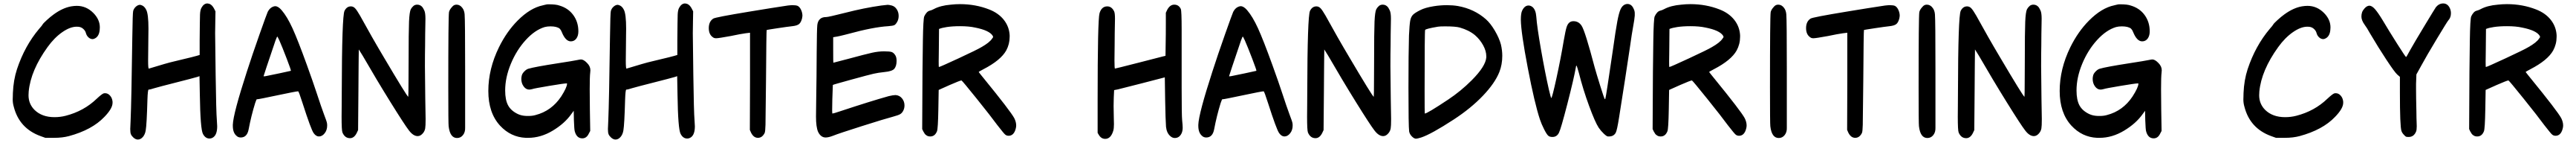

<svg xmlns="http://www.w3.org/2000/svg" viewBox="-20 -850 14991 830"><path d="M216 -60Q92 -105 60 -231Q54 -251 54 -273Q54 -276 54.5 -288Q55 -300 55 -310Q58 -385 79 -449Q124 -584 208 -683Q225 -702 228 -708Q231 -714 253 -734Q275 -754 292 -766Q344 -804 394 -813Q412 -816 427 -816Q482 -816 523 -775Q561 -737 561 -691Q561 -681 560 -675Q556 -636 528 -625Q522 -623 519 -623Q506 -623 495 -633Q484 -643 480 -658Q477 -670 467 -680Q457 -690 445 -693Q439 -695 426 -695Q388 -695 342 -663Q296 -631 257 -577Q159 -442 147 -319Q146 -311 146 -297Q146 -247 181 -212Q224 -170 297 -170Q331 -170 362 -178Q468 -205 543 -277Q572 -304 583 -308Q586 -309 592 -309Q608 -309 620.5 -295Q633 -281 635 -260V-253Q635 -220 587 -171Q515 -96 381 -60Q343 -50 295 -50H244Z M847 -452Q955 -485 991 -493Q1119 -523 1142 -531V-615Q1143 -739 1144 -765Q1145 -791 1152 -804Q1166 -830 1187 -830Q1190 -830 1198 -828Q1215 -822 1227 -798L1234 -784L1233 -726Q1233 -710 1232.5 -690.5Q1232 -671 1232 -658Q1232 -642 1235 -416Q1238 -198 1242 -153Q1244 -125 1244 -117Q1244 -69 1221 -53Q1211 -46 1199 -46Q1175 -46 1161 -73Q1146 -101 1143 -300L1141 -408L1130 -404Q1099 -395 1004 -371Q909 -347 878 -338Q854 -330 845 -330Q840 -330 838 -271Q834 -127 828 -93Q824 -69 811 -54.5Q798 -40 782 -40Q770 -40 757 -51Q746 -61 742 -70.5Q738 -80 738 -101Q738 -108 740 -148Q745 -263 750 -633Q752 -776 755 -786Q759 -801 771 -811.5Q783 -822 795 -822Q796 -822 797.5 -821.5Q799 -821 800 -821Q820 -816 831 -793Q844 -768 844 -684Q844 -674 843.5 -644Q843 -614 843 -593Q842 -549 842 -498Q842 -452 846 -452Z M1335 -126Q1337 -189 1417 -435Q1448 -531 1490 -649.5Q1532 -768 1538 -781Q1547 -798 1559 -806Q1572 -814 1582 -814Q1599 -814 1619 -791Q1651 -754 1682 -686.5Q1713 -619 1766 -473Q1803 -371 1823 -310Q1850 -228 1865 -188Q1882 -144 1883 -135Q1884 -130 1884 -121Q1884 -95 1869.5 -76.5Q1855 -58 1836 -58Q1819 -58 1805 -78Q1790 -99 1741 -251Q1719 -320 1715 -320Q1704 -320 1595 -297Q1486 -274 1478 -274H1477Q1474 -275 1472 -270.5Q1470 -266 1465 -252Q1442 -178 1427 -99Q1418 -52 1381 -52Q1366 -52 1356 -62Q1335 -80 1335 -120ZM1514 -408Q1514 -406 1526 -408Q1542 -411 1606.5 -424.5Q1671 -438 1673 -439Q1675 -441 1648.5 -510Q1622 -579 1606 -615Q1595 -638 1594 -638Q1592 -638 1583 -614Q1514 -411 1514 -408Z M2056 -78Q2041 -48 2017 -48Q1987 -48 1973 -81Q1968 -93 1968 -173Q1968 -186 1968.5 -233.5Q1969 -281 1969 -317Q1970 -756 1985 -787Q1998 -813 2022 -813Q2036 -813 2046.5 -802Q2057 -791 2075 -760Q2146 -631 2213 -519Q2347 -293 2356 -288L2357 -315Q2357 -342 2357.5 -390Q2358 -438 2358 -493Q2358 -668 2360.5 -724.5Q2363 -781 2371 -797Q2378 -809 2388 -817Q2397 -823 2408 -823Q2426 -823 2438 -809Q2441 -806 2449 -790Q2456 -776 2456 -742Q2456 -730 2455.5 -710Q2455 -690 2454.5 -653.5Q2454 -617 2454 -584Q2453 -544 2453 -466Q2453 -409 2455 -277Q2457 -169 2457 -159Q2457 -118 2454.5 -104.5Q2452 -91 2444 -80Q2429 -60 2411 -60Q2385 -60 2360 -93Q2335 -125 2253 -256.5Q2171 -388 2090 -528L2068 -563V-551Q2068 -539 2067.5 -516.5Q2067 -494 2067 -466Q2067 -438 2066.5 -401Q2066 -364 2066 -328L2064 -95Z M2687 -109Q2688 -83 2674.5 -66Q2661 -49 2640 -49Q2599 -49 2591 -117Q2589 -130 2589 -342Q2589 -755 2593 -779Q2595 -790 2605 -803Q2615 -816 2623 -820Q2629 -823 2637 -823Q2657 -823 2671 -804Q2682 -790 2684 -767Q2687 -731 2687 -447Z M3040 -50Q2952 -54 2890 -121Q2822 -195 2822 -322Q2822 -450 2884 -576Q2929 -667 2993 -731Q3066 -804 3139 -819Q3142 -820 3147 -821Q3152 -822 3155.5 -823Q3159 -824 3160 -824Q3163 -825 3173 -825Q3216 -825 3235 -818Q3287 -803 3316.5 -762.5Q3346 -722 3346 -668Q3346 -642 3334 -626Q3322 -610 3302 -610Q3271 -610 3249 -665Q3245 -676 3237 -684Q3220 -697 3184 -697Q3165 -697 3150 -693Q3093 -676 3039.5 -617.5Q2986 -559 2953 -479.5Q2920 -400 2920 -325Q2920 -270 2937 -238.5Q2954 -207 2994 -188Q3015 -178 3044 -177H3057Q3078 -177 3096 -182Q3190 -206 3246 -290Q3280 -343 3280 -364Q3280 -366 3279 -366H3278Q3263 -366 3176 -351.5Q3089 -337 3078 -333Q3066 -330 3060 -330Q3041 -330 3027.5 -348.5Q3014 -367 3014 -392Q3014 -402 3017 -413Q3020 -424 3032 -436Q3044 -448 3055 -451Q3092 -462 3228 -483Q3319 -497 3337 -501Q3357 -505 3361 -505Q3377 -505 3397 -484Q3416 -465 3416 -442Q3416 -434 3415 -429Q3412 -405 3412 -333Q3412 -264 3413 -212L3415 -90L3407 -75Q3394 -47 3369 -47Q3336 -47 3325 -88Q3322 -97 3320 -153L3319 -207L3305 -188Q3266 -133 3196.5 -91.5Q3127 -50 3054 -50Z M3627 -452Q3735 -485 3771 -493Q3899 -523 3922 -531V-615Q3923 -739 3924 -765Q3925 -791 3932 -804Q3946 -830 3967 -830Q3970 -830 3978 -828Q3995 -822 4007 -798L4014 -784L4013 -726Q4013 -710 4012.5 -690.5Q4012 -671 4012 -658Q4012 -642 4015 -416Q4018 -198 4022 -153Q4024 -125 4024 -117Q4024 -69 4001 -53Q3991 -46 3979 -46Q3955 -46 3941 -73Q3926 -101 3923 -300L3921 -408L3910 -404Q3879 -395 3784 -371Q3689 -347 3658 -338Q3634 -330 3625 -330Q3620 -330 3618 -271Q3614 -127 3608 -93Q3604 -69 3591 -54.5Q3578 -40 3562 -40Q3550 -40 3537 -51Q3526 -61 3522 -70.5Q3518 -80 3518 -101Q3518 -108 3520 -148Q3525 -263 3530 -633Q3532 -776 3535 -786Q3539 -801 3551 -811.5Q3563 -822 3575 -822Q3576 -822 3577.5 -821.5Q3579 -821 3580 -821Q3600 -816 3611 -793Q3624 -768 3624 -684Q3624 -674 3623.5 -644Q3623 -614 3623 -593Q3622 -549 3622 -498Q3622 -452 3626 -452Z M4344 -96 4345 -378V-660L4320 -657Q4290 -653 4233 -641Q4162 -628 4148 -628Q4136 -628 4130 -633Q4105 -649 4105 -687Q4105 -725 4131 -742Q4142 -750 4344 -783Q4471 -804 4565 -818Q4583 -820 4592 -820Q4612 -820 4622 -816Q4634 -810 4642 -793Q4650 -776 4650 -758Q4650 -754 4648 -744Q4642 -720 4630.5 -710.5Q4619 -701 4591 -698Q4563 -695 4503.5 -686Q4444 -677 4442 -676Q4440 -674 4438 -382Q4436 -165 4435 -125.5Q4434 -86 4430 -78Q4416 -50 4391 -50Q4366 -50 4351 -80Z M4829 -559Q4829 -486 4830 -486Q4832 -486 4915 -508Q5019 -536 5055.5 -544Q5092 -552 5125 -552Q5158 -552 5169.5 -548Q5181 -544 5190 -530Q5198 -518 5198 -497Q5198 -467 5185 -451Q5172 -436 5128 -432Q5090 -428 5064 -422Q5041 -417 4935 -388Q4829 -359 4827 -357Q4825 -319 4824 -274Q4823 -244 4823 -211Q4823 -191 4825 -191Q4830 -191 4872 -205Q5048 -263 5152 -292Q5178 -298 5189 -298H5194Q5216 -296 5230 -278.5Q5244 -261 5244 -238Q5244 -222 5237 -208Q5230 -194 5219 -187.5Q5208 -181 5178 -173Q5132 -161 4996 -118Q4860 -75 4828 -62Q4802 -52 4785 -52Q4757 -52 4741 -85Q4729 -113 4729 -173Q4729 -222 4730 -260Q4731 -299 4732 -408Q4733 -517 4733 -546Q4734 -680 4736.5 -704Q4739 -728 4753 -740Q4765 -751 4788 -751Q4801 -751 4900 -776Q5009 -804 5109 -818Q5145 -822 5146 -822Q5154 -822 5170 -818Q5188 -813 5199 -796Q5210 -779 5210 -758Q5210 -740 5203 -726Q5194 -709 5185.5 -704.5Q5177 -700 5149 -698Q5063 -693 4916 -653Q4909 -651 4894.5 -647.5Q4880 -644 4869.5 -641.5Q4859 -639 4853 -638L4829 -634Z M5347 -101 5348 -294Q5348 -405 5351 -615Q5353 -741 5359 -755Q5373 -784 5391 -788Q5403 -791 5414 -797Q5453 -818 5514 -823Q5541 -826 5567 -826Q5658 -826 5737 -795Q5791 -774 5822 -735Q5853 -696 5856 -646V-636Q5856 -594 5836 -557Q5804 -500 5703 -448Q5676 -434 5676 -432L5679 -428Q5683 -423 5690 -414Q5697 -405 5703 -398Q5861 -205 5883 -164Q5894 -142 5894 -122Q5894 -108 5887 -90Q5875 -62 5850 -62Q5838 -62 5830 -69Q5824 -73 5785 -123Q5746 -176 5664.5 -277Q5583 -378 5576 -383H5575Q5568 -383 5508 -357L5443 -328L5441 -214Q5439 -102 5433 -88Q5421 -58 5394 -58Q5382 -58 5374 -63Q5366 -68 5362.5 -72.5Q5359 -77 5353 -88ZM5444 -572Q5444 -556 5443.5 -529.5Q5443 -503 5443 -494Q5443 -461 5444 -461Q5450 -461 5559 -511.5Q5668 -562 5691 -576Q5739 -603 5754 -626Q5760 -634 5760 -635.5Q5760 -637 5757 -643Q5737 -674 5655 -690Q5619 -698 5567 -698Q5523 -698 5490 -693Q5463 -689 5445 -682Z M6368 -79V-272Q6368 -733 6379 -773Q6391 -813 6424 -813Q6450 -813 6464 -784Q6469 -774 6469 -742Q6469 -731 6468.5 -712Q6468 -693 6467.5 -658Q6467 -623 6467 -590Q6466 -550 6466 -500Q6466 -452 6469 -452Q6472 -452 6609.5 -487Q6747 -522 6750 -523L6763 -526L6764 -599Q6765 -639 6765 -723V-776L6773 -793Q6789 -823 6814 -823Q6840 -823 6852 -798Q6857 -788 6857 -679V-486V-340Q6857 -179 6860 -151Q6863 -123 6863 -109Q6863 -89 6856 -75Q6843 -49 6817 -49Q6803 -49 6791 -60Q6770 -78 6766 -114Q6763 -156 6761 -268L6759 -401Q6756 -400 6625.5 -366.5Q6495 -333 6485 -331L6464 -327L6462 -285Q6462 -280 6461.5 -263Q6461 -246 6461 -235Q6461 -225 6461.5 -204.5Q6462 -184 6462 -175Q6462 -164 6462.5 -149Q6463 -134 6463 -130Q6463 -104 6459 -91Q6445 -44 6412 -44Q6389 -44 6375 -67Z M6954 -126Q6956 -189 7036 -435Q7067 -531 7109 -649.5Q7151 -768 7157 -781Q7166 -798 7178 -806Q7191 -814 7201 -814Q7218 -814 7238 -791Q7270 -754 7301 -686.5Q7332 -619 7385 -473Q7422 -371 7442 -310Q7469 -228 7484 -188Q7501 -144 7502 -135Q7503 -130 7503 -121Q7503 -95 7488.5 -76.5Q7474 -58 7455 -58Q7438 -58 7424 -78Q7409 -99 7360 -251Q7338 -320 7334 -320Q7323 -320 7214 -297Q7105 -274 7097 -274H7096Q7093 -275 7091 -270.5Q7089 -266 7084 -252Q7061 -178 7046 -99Q7037 -52 7000 -52Q6985 -52 6975 -62Q6954 -80 6954 -120ZM7133 -408Q7133 -406 7145 -408Q7161 -411 7225.5 -424.5Q7290 -438 7292 -439Q7294 -441 7267.5 -510Q7241 -579 7225 -615Q7214 -638 7213 -638Q7211 -638 7202 -614Q7133 -411 7133 -408Z M7675 -78Q7660 -48 7636 -48Q7606 -48 7592 -81Q7587 -93 7587 -173Q7587 -186 7587.5 -233.5Q7588 -281 7588 -317Q7589 -756 7604 -787Q7617 -813 7641 -813Q7655 -813 7665.5 -802Q7676 -791 7694 -760Q7765 -631 7832 -519Q7966 -293 7975 -288L7976 -315Q7976 -342 7976.5 -390Q7977 -438 7977 -493Q7977 -668 7979.5 -724.5Q7982 -781 7990 -797Q7997 -809 8007 -817Q8016 -823 8027 -823Q8045 -823 8057 -809Q8060 -806 8068 -790Q8075 -776 8075 -742Q8075 -730 8074.5 -710Q8074 -690 8073.5 -653.5Q8073 -617 8073 -584Q8072 -544 8072 -466Q8072 -409 8074 -277Q8076 -169 8076 -159Q8076 -118 8073.5 -104.5Q8071 -91 8063 -80Q8048 -60 8030 -60Q8004 -60 7979 -93Q7954 -125 7872 -256.5Q7790 -388 7709 -528L7687 -563V-551Q7687 -539 7686.5 -516.5Q7686 -494 7686 -466Q7686 -438 7685.5 -401Q7685 -364 7685 -328L7683 -95Z M8181 -87Q8177 -117 8177 -341Q8177 -545 8180 -644Q8183 -707 8187 -729Q8191 -751 8202 -763Q8213 -775 8245 -791Q8274 -806 8325 -814Q8363 -820 8401 -820Q8435 -820 8465 -815Q8560 -798 8628 -738Q8655 -714 8680 -671.5Q8705 -629 8715 -592Q8723 -558 8723 -526Q8723 -475 8706 -432Q8680 -367 8610 -294Q8540 -221 8440 -156Q8309 -71 8251 -52Q8228 -45 8221 -45Q8210 -45 8197 -58Q8184 -71 8181 -87ZM8630 -523Q8630 -554 8611.5 -587.5Q8593 -621 8564 -646Q8529 -675 8476 -690Q8452 -697 8390 -697Q8359 -697 8348 -695Q8277 -683 8274 -676Q8271 -670 8271 -325Q8271 -191 8272 -191Q8286 -191 8408 -272Q8482 -321 8545 -384Q8626 -465 8630 -517Z M9338 -58Q9331 -58 9314 -74Q9297 -90 9284 -109Q9263 -141 9228 -236Q9193 -331 9169 -426Q9157 -469 9155 -469Q9152 -469 9151 -458Q9139 -391 9101.5 -246Q9064 -101 9053 -80Q9041 -55 9015 -55Q8999 -55 8991 -62Q8982 -69 8966.5 -99.5Q8951 -130 8942 -157Q8911 -250 8871.5 -455.5Q8832 -661 8831 -735Q8831 -774 8839 -789Q8853 -818 8876 -818Q8887 -818 8898 -810Q8918 -794 8921 -753Q8925 -695 8948.5 -561.5Q8972 -428 8994 -331Q9006 -281 9008 -281Q9013 -281 9038 -395Q9063 -509 9081 -616Q9091 -673 9097.5 -693Q9104 -713 9116 -721Q9125 -727 9137 -727Q9168 -727 9185 -700Q9205 -670 9261 -458Q9271 -422 9293 -352Q9315 -282 9319 -276Q9322 -272 9323 -278Q9327 -289 9366 -555Q9383 -676 9392.5 -726Q9402 -776 9411.5 -796.5Q9421 -817 9437 -824Q9445 -827 9451 -827Q9476 -827 9488 -798Q9494 -786 9494 -773V-759Q9492 -735 9485 -698Q9478 -662 9465 -570Q9441 -408 9403 -170Q9391 -93 9383 -79Q9371 -58 9344 -58Z M9598 -101 9599 -294Q9599 -405 9602 -615Q9604 -741 9610 -755Q9624 -784 9642 -788Q9654 -791 9665 -797Q9704 -818 9765 -823Q9792 -826 9818 -826Q9909 -826 9988 -795Q10042 -774 10073 -735Q10104 -696 10107 -646V-636Q10107 -594 10087 -557Q10055 -500 9954 -448Q9927 -434 9927 -432L9930 -428Q9934 -423 9941 -414Q9948 -405 9954 -398Q10112 -205 10134 -164Q10145 -142 10145 -122Q10145 -108 10138 -90Q10126 -62 10101 -62Q10089 -62 10081 -69Q10075 -73 10036 -123Q9997 -176 9915.5 -277Q9834 -378 9827 -383H9826Q9819 -383 9759 -357L9694 -328L9692 -214Q9690 -102 9684 -88Q9672 -58 9645 -58Q9633 -58 9625 -63Q9617 -68 9613.5 -72.5Q9610 -77 9604 -88ZM9695 -572Q9695 -556 9694.5 -529.5Q9694 -503 9694 -494Q9694 -461 9695 -461Q9701 -461 9810 -511.5Q9919 -562 9942 -576Q9990 -603 10005 -626Q10011 -634 10011 -635.5Q10011 -637 10008 -643Q9988 -674 9906 -690Q9870 -698 9818 -698Q9774 -698 9741 -693Q9714 -689 9696 -682Z M10379 -109Q10380 -83 10366.5 -66Q10353 -49 10332 -49Q10291 -49 10283 -117Q10281 -130 10281 -342Q10281 -755 10285 -779Q10287 -790 10297 -803Q10307 -816 10315 -820Q10321 -823 10329 -823Q10349 -823 10363 -804Q10374 -790 10376 -767Q10379 -731 10379 -447Z M10730 -96 10731 -378V-660L10706 -657Q10676 -653 10619 -641Q10548 -628 10534 -628Q10522 -628 10516 -633Q10491 -649 10491 -687Q10491 -725 10517 -742Q10528 -750 10730 -783Q10857 -804 10951 -818Q10969 -820 10978 -820Q10998 -820 11008 -816Q11020 -810 11028 -793Q11036 -776 11036 -758Q11036 -754 11034 -744Q11028 -720 11016.5 -710.5Q11005 -701 10977 -698Q10949 -695 10889.5 -686Q10830 -677 10828 -676Q10826 -674 10824 -382Q10822 -165 10821 -125.5Q10820 -86 10816 -78Q10802 -50 10777 -50Q10752 -50 10737 -80Z M11244 -109Q11245 -83 11231.5 -66Q11218 -49 11197 -49Q11156 -49 11148 -117Q11146 -130 11146 -342Q11146 -755 11150 -779Q11152 -790 11162 -803Q11172 -816 11180 -820Q11186 -823 11194 -823Q11214 -823 11228 -804Q11239 -790 11241 -767Q11244 -731 11244 -447Z M11462 -78Q11447 -48 11423 -48Q11393 -48 11379 -81Q11374 -93 11374 -173Q11374 -186 11374.5 -233.5Q11375 -281 11375 -317Q11376 -756 11391 -787Q11404 -813 11428 -813Q11442 -813 11452.5 -802Q11463 -791 11481 -760Q11552 -631 11619 -519Q11753 -293 11762 -288L11763 -315Q11763 -342 11763.5 -390Q11764 -438 11764 -493Q11764 -668 11766.5 -724.5Q11769 -781 11777 -797Q11784 -809 11794 -817Q11803 -823 11814 -823Q11832 -823 11844 -809Q11847 -806 11855 -790Q11862 -776 11862 -742Q11862 -730 11861.5 -710Q11861 -690 11860.5 -653.5Q11860 -617 11860 -584Q11859 -544 11859 -466Q11859 -409 11861 -277Q11863 -169 11863 -159Q11863 -118 11860.5 -104.5Q11858 -91 11850 -80Q11835 -60 11817 -60Q11791 -60 11766 -93Q11741 -125 11659 -256.5Q11577 -388 11496 -528L11474 -563V-551Q11474 -539 11473.5 -516.5Q11473 -494 11473 -466Q11473 -438 11472.5 -401Q11472 -364 11472 -328L11470 -95Z M12185 -50Q12097 -54 12035 -121Q11967 -195 11967 -322Q11967 -450 12029 -576Q12074 -667 12138 -731Q12211 -804 12284 -819Q12287 -820 12292 -821Q12297 -822 12300.5 -823Q12304 -824 12305 -824Q12308 -825 12318 -825Q12361 -825 12380 -818Q12432 -803 12461.5 -762.5Q12491 -722 12491 -668Q12491 -642 12479 -626Q12467 -610 12447 -610Q12416 -610 12394 -665Q12390 -676 12382 -684Q12365 -697 12329 -697Q12310 -697 12295 -693Q12238 -676 12184.5 -617.5Q12131 -559 12098 -479.5Q12065 -400 12065 -325Q12065 -270 12082 -238.5Q12099 -207 12139 -188Q12160 -178 12189 -177H12202Q12223 -177 12241 -182Q12335 -206 12391 -290Q12425 -343 12425 -364Q12425 -366 12424 -366H12423Q12408 -366 12321 -351.5Q12234 -337 12223 -333Q12211 -330 12205 -330Q12186 -330 12172.5 -348.5Q12159 -367 12159 -392Q12159 -402 12162 -413Q12165 -424 12177 -436Q12189 -448 12200 -451Q12237 -462 12373 -483Q12464 -497 12482 -501Q12502 -505 12506 -505Q12522 -505 12542 -484Q12561 -465 12561 -442Q12561 -434 12560 -429Q12557 -405 12557 -333Q12557 -264 12558 -212L12560 -90L12552 -75Q12539 -47 12514 -47Q12481 -47 12470 -88Q12467 -97 12465 -153L12464 -207L12450 -188Q12411 -133 12341.5 -91.5Q12272 -50 12199 -50Z M13198 -60Q13074 -105 13042 -231Q13036 -251 13036 -273Q13036 -276 13036.5 -288Q13037 -300 13037 -310Q13040 -385 13061 -449Q13106 -584 13190 -683Q13207 -702 13210 -708Q13213 -714 13235 -734Q13257 -754 13274 -766Q13326 -804 13376 -813Q13394 -816 13409 -816Q13464 -816 13505 -775Q13543 -737 13543 -691Q13543 -681 13542 -675Q13538 -636 13510 -625Q13504 -623 13501 -623Q13488 -623 13477 -633Q13466 -643 13462 -658Q13459 -670 13449 -680Q13439 -690 13427 -693Q13421 -695 13408 -695Q13370 -695 13324 -663Q13278 -631 13239 -577Q13141 -442 13129 -319Q13128 -311 13128 -297Q13128 -247 13163 -212Q13206 -170 13279 -170Q13313 -170 13344 -178Q13450 -205 13525 -277Q13554 -304 13565 -308Q13568 -309 13574 -309Q13590 -309 13602.5 -295Q13615 -281 13617 -260V-253Q13617 -220 13569 -171Q13497 -96 13363 -60Q13325 -50 13277 -50H13226Z M13947 -404 13932 -417Q13917 -430 13869 -502.5Q13821 -575 13772 -658Q13755 -689 13742 -706Q13723 -732 13723 -754Q13723 -767 13727 -779Q13731 -790 13741 -801Q13751 -812 13760 -815Q13766 -817 13769 -817Q13784 -817 13801.5 -797.5Q13819 -778 13847 -732Q13882 -673 13931 -596Q13980 -519 13983 -519Q13985 -519 14007 -560Q14030 -601 14090 -700Q14150 -799 14157 -809Q14175 -830 14199 -830Q14224 -830 14237 -804Q14244 -790 14244 -773Q14244 -748 14229 -732Q14222 -724 14161 -623Q14100 -522 14073 -472L14043 -418L14041 -363V-331Q14041 -289 14043 -203Q14043 -186 14043.5 -166Q14044 -146 14044.5 -135Q14045 -124 14045 -117Q14045 -95 14041 -86Q14028 -55 13998 -55Q13987 -55 13983 -56.5Q13979 -58 13971 -67Q13960 -78 13956 -90Q13947 -117 13947 -314Z M14350 -101 14351 -294Q14351 -405 14354 -615Q14356 -741 14362 -755Q14376 -784 14394 -788Q14406 -791 14417 -797Q14456 -818 14517 -823Q14544 -826 14570 -826Q14661 -826 14740 -795Q14794 -774 14825 -735Q14856 -696 14859 -646V-636Q14859 -594 14839 -557Q14807 -500 14706 -448Q14679 -434 14679 -432L14682 -428Q14686 -423 14693 -414Q14700 -405 14706 -398Q14864 -205 14886 -164Q14897 -142 14897 -122Q14897 -108 14890 -90Q14878 -62 14853 -62Q14841 -62 14833 -69Q14827 -73 14788 -123Q14749 -176 14667.5 -277Q14586 -378 14579 -383H14578Q14571 -383 14511 -357L14446 -328L14444 -214Q14442 -102 14436 -88Q14424 -58 14397 -58Q14385 -58 14377 -63Q14369 -68 14365.5 -72.5Q14362 -77 14356 -88ZM14447 -572Q14447 -556 14446.5 -529.5Q14446 -503 14446 -494Q14446 -461 14447 -461Q14453 -461 14562 -511.5Q14671 -562 14694 -576Q14742 -603 14757 -626Q14763 -634 14763 -635.5Q14763 -637 14760 -643Q14740 -674 14658 -690Q14622 -698 14570 -698Q14526 -698 14493 -693Q14466 -689 14448 -682Z"/></svg>

Font: Chanighter Handwriting Cyr
Style: Regular
Weight: 400
Designer: Sin Chanighter
Version: Version 001.001